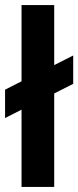

<svg xmlns="http://www.w3.org/2000/svg" viewBox="-20 -736 309 758"><path d="M269 -517V-405L194 -367V2H65V-303L0 -270V-382L65 -415V-716H194V-479Z"/></svg>

Font: Techna Sans
Style: Regular
Weight: 400
Designer: Carl Enlund
Version: Version 1.003